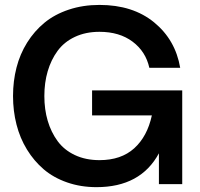

<svg xmlns="http://www.w3.org/2000/svg" viewBox="-20 -752 818 784"><path d="M374 12.2Q309.6 12.2 254.2 -7.1Q198.7 -26.4 158.7 -60.5Q118.7 -94.7 90.1 -141.4Q61.5 -188 47.4 -243.4Q33.2 -298.8 33.2 -359.9Q33.2 -420.9 47.4 -476.1Q61.5 -531.2 90.8 -578.1Q120.1 -625 161.6 -659.2Q203.1 -693.4 260.7 -712.6Q318.4 -731.9 386.2 -731.9Q522.5 -731.9 609.4 -660.6Q696.3 -589.4 715.8 -475.1H589.8Q575.2 -541.5 521.5 -581.8Q467.8 -622.1 386.2 -622.1Q329.6 -622.1 285.6 -601.3Q241.7 -580.6 215.1 -544.2Q188.5 -507.8 174.8 -461.2Q161.1 -414.6 161.1 -359.9Q161.1 -305.2 174.8 -258.8Q188.5 -212.4 215.1 -176Q241.7 -139.6 285.6 -118.9Q329.6 -98.1 386.2 -98.1Q474.6 -98.1 528.1 -146.5Q581.5 -194.8 600.1 -280.8H356V-382.8H724.1V0H628.9V-126Q554.2 12.2 374 12.2Z"/></svg>

Font: Aspekta 550
Style: Regular
Weight: 550
Designer: Ivo Dolenc
Version: Version 2.000